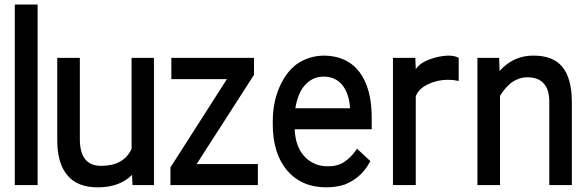

<svg xmlns="http://www.w3.org/2000/svg" viewBox="-20 -800 2538 830"><path d="M43.9 0V-780.3H142.6V0Z M552.7 0 550.8 -43.9Q497.1 9.8 402.3 9.8Q314.5 9.8 271.5 -42Q227.5 -93.8 227.5 -193.4V-549.8H325.2V-198.2Q325.2 -83 417 -83Q514.6 -83 548.8 -156.2V-549.8H645.5V0Z M1078.1 -476.6 830.1 -90.8H1094.7V0H716.8V-76.2L960.9 -458H720.7V-549.8H1078.1Z M1469.7 -2Q1432.6 9.8 1389.6 9.8Q1284.2 9.8 1220.7 -63.5Q1159.2 -137.7 1159.2 -260.7V-276.4Q1159.2 -355.5 1187.5 -421.9Q1215.8 -488.3 1263.7 -523.4Q1315.4 -558.6 1378.9 -559.6Q1479.5 -559.6 1534.2 -488.3Q1587.9 -417 1586.9 -285.2V-241.2H1253.9Q1256.8 -168.9 1293.9 -126Q1335 -81.1 1396.5 -81.1Q1440.4 -81.1 1467.8 -99.6Q1497.1 -119.1 1519.5 -151.4L1523.4 -157.2L1581.1 -103.5L1578.1 -98.6Q1559.6 -63.5 1531.2 -39.1Q1505.9 -16.6 1469.7 -2ZM1459 -433.6Q1428.7 -468.8 1378.9 -468.8Q1331.1 -468.8 1297.9 -431.6Q1267.6 -398.4 1256.8 -332H1493.2Q1489.3 -396.5 1459 -433.6Z M1962.9 -450.2 1955.1 -451.2Q1939.5 -455.1 1915 -455.1Q1871.1 -455.1 1830.6 -436Q1790 -417 1777.3 -383.8V0H1678.7V-549.8H1775.4L1777.3 -501Q1795.9 -528.3 1837.4 -543.5Q1878.9 -558.6 1917 -559.6Q1943.4 -559.6 1959 -551.8L1962.9 -549.8Z M2043.9 -549.8H2137.7L2139.6 -493.2Q2200.2 -560.5 2287.1 -559.6Q2371.1 -559.6 2411.1 -510.7Q2451.2 -461.9 2452.1 -361.3V0H2354.5V-360.4Q2354.5 -415 2329.1 -440.4Q2306.6 -465.8 2258.8 -465.8Q2224.6 -465.8 2192.4 -444.3Q2161.1 -418.9 2141.6 -385.7V0H2043.9Z"/></svg>

Font: RobotoJAA
Style: Medium
Weight: 500
Version: Version 2.05; 2016-11-05